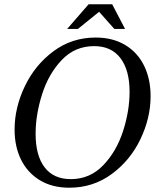

<svg xmlns="http://www.w3.org/2000/svg" viewBox="-20 -855 752 895"><path d="M48 -251Q48 -353 95.5 -452.5Q143 -552 229 -616Q315 -680 426 -680Q506 -680 564 -645Q622 -610 652 -548Q682 -486 682 -407Q682 -305 634.5 -206Q587 -107 500.5 -43.5Q414 20 303 20Q223 20 165.5 -15Q108 -50 78 -111Q48 -172 48 -251ZM584 -427Q584 -528 541.5 -584Q499 -640 419 -640Q329 -640 267.5 -575Q206 -510 176 -415Q146 -320 146 -231Q146 -130 188 -75Q230 -20 310 -20Q399 -20 461 -84.5Q523 -149 553.5 -243.5Q584 -338 584 -427ZM293 -720 393 -835H503L563 -720H513L442 -800L343 -720Z"/></svg>

Font: Philosopher
Style: Italic
Weight: 400
Italic angle: -10°
Designer: Jovanny Lemonad
Foundry: Jovanny Lemonad
Version: Version 2.000